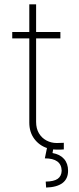

<svg xmlns="http://www.w3.org/2000/svg" viewBox="-20 -677 360 880"><path d="M256.8 -501H145.5V-118.2Q145.5 -87.9 158.4 -66.2Q171.4 -44.4 193.1 -33Q214.8 -21.5 240.2 -21.5L272.5 -22.5V7.8Q265.6 8.8 239.3 8.8Q234.4 8.8 223.6 7.8L220.7 24.4Q254.9 30.3 273.4 51.3Q292 72.3 292 105.5Q292 142.6 266.4 161.9Q240.7 181.2 191.4 182.6L189.5 155.3Q227.1 154.8 244.4 142.6Q261.7 130.4 262.7 105.5Q261.2 48.8 185.5 48.8L195.3 1.5Q159.2 -10.7 136.7 -41.3Q114.3 -71.8 114.3 -115.2V-501H36.1V-530.3H114.3V-657.2H145.5V-530.3H256.8Z"/></svg>

Font: Pretendard JP Thin
Style: Regular
Weight: 100
Designer: Base glyphs from Inter by Rasmus Andersson; Hangeul glyphs from Noto Sans CJK(Source Han Sans) by Jang Soo-young and Kan
Foundry: Kil Hyung-jin
Version: Version 1.309